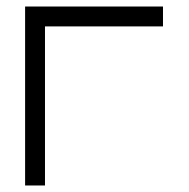

<svg xmlns="http://www.w3.org/2000/svg" viewBox="-20 -618 580 589"><path d="M118 -49H57V-598H480V-537H118Z"/></svg>

Font: 3270 Nerd Font Mono
Style: Regular
Weight: 400
Monospace: yes
Version: Version 3.0.1;Nerd Fonts 3.0.0